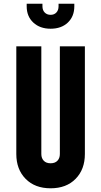

<svg xmlns="http://www.w3.org/2000/svg" viewBox="-20 -1000 546 1036"><path d="M438 -750V-169Q438 -86 388 -35Q338 16 253 16Q168.5 16 118.2 -35Q68 -86 68 -169V-750H203V-169Q203 -146.5 216 -132.8Q229 -119 253 -119Q277 -119 290 -132.8Q303 -146.5 303 -169V-750ZM253 -845Q195.5 -845 159.8 -878.2Q124 -911.5 124 -966V-980H209V-966Q209 -945 221.2 -932.5Q233.5 -920 253 -920Q272.5 -920 284.2 -932.5Q296 -945 296 -966V-980H381V-966Q381 -911.5 346 -878.2Q311 -845 253 -845Z"/></svg>

Font: Mohave Light
Style: Bold
Weight: 700
Version: Version 2.003